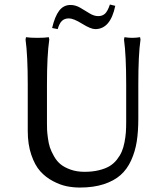

<svg xmlns="http://www.w3.org/2000/svg" viewBox="-20 -821 732 858"><path d="M543.9 -444.8Q543.9 -572.8 534.2 -644L536.1 -654.8Q554.7 -651.9 570.8 -651.9Q587.9 -651.9 606 -654.8L607.9 -644Q598.1 -577.6 598.1 -444.8V-291Q598.1 -233.9 591.1 -188.7Q584 -143.6 565.9 -104Q547.9 -64.5 518.6 -38.6Q489.3 -12.7 443.6 2.2Q397.9 17.1 336.9 17.1Q306.6 17.1 277.8 11.2Q249 5.4 216.6 -11.7Q184.1 -28.8 159.9 -55.7Q135.7 -82.5 119.9 -129.2Q104 -175.8 104 -235.8V-444.8Q104 -572.8 94.2 -644L96.2 -654.8Q114.3 -651.9 147 -651.9Q180.2 -651.9 198.2 -654.8L200.2 -644Q189.9 -574.2 189.9 -444.8V-269Q189.9 -252 190.4 -240.2Q190.9 -228.5 194.1 -204.1Q197.3 -179.7 203.1 -162.1Q209 -144.5 221.4 -122.6Q233.9 -100.6 251 -86.7Q268.1 -72.8 295.7 -63Q323.2 -53.2 357.9 -53.2Q393.1 -53.2 421.4 -60.1Q449.7 -66.9 468.8 -78.1Q487.8 -89.4 502 -107.2Q516.1 -125 523.9 -143.1Q531.7 -161.1 536.4 -185.3Q541 -209.5 542.5 -230Q543.9 -250.5 543.9 -276.9ZM418.9 -749Q437.5 -749 449.2 -759.8Q460.9 -770.5 471.2 -800.8L495.1 -794.9Q473.6 -690.9 405.8 -690.9Q385.7 -690.9 347.2 -714.8Q308.6 -738.8 288.1 -738.8Q268.1 -738.8 256.6 -727.5Q245.1 -716.3 237.8 -690.9L212.9 -695.8Q225.1 -748 244.6 -773.4Q264.2 -798.8 294.9 -798.8Q317.4 -798.8 338.6 -786.4Q359.9 -773.9 379.9 -761.5Q399.9 -749 418.9 -749Z"/></svg>

Font: Linear Smooth Low Contrast
Style: Regular
Weight: 500
Designer: Philipp H. Poll, Flanker
Foundry: Philipp H. Poll, reworked by Flanker
Version: Version 1.010 | FøM Fix